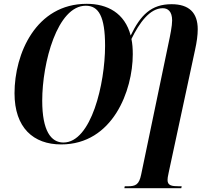

<svg xmlns="http://www.w3.org/2000/svg" viewBox="-20 -745 1087 1005"><path d="M300 11C571 11 675 -272 675 -461C675 -491 673 -517 668 -541C709 -625 764 -702 832 -702C858 -702 881 -686 881 -638C881 -609 871 -560 862 -518L719 168C708 222 690 230 648 230H633L631 240H929L931 230H917C878 230 857 226 857 197C857 191 858 179 863 158L1001 -484C1010 -525 1015 -560 1015 -592C1015 -679 969 -723 878 -723C772 -723 716 -667 664 -559C633 -677 542 -725 434 -725C168 -725 56 -464 56 -257C56 -76 155 11 300 11ZM312 1C247 1 201 -60 201 -218C201 -417 280 -715 429 -715C496 -715 530 -660 530 -505C530 -308 458 1 312 1Z"/></svg>

Font: Noto Serif Display Condensed
Style: Bold Italic
Weight: 700
Width: 3
Italic angle: -12°
Designer: Monotype Design Team
Foundry: Monotype Imaging Inc.
Version: Version 2.009